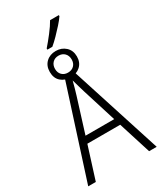

<svg xmlns="http://www.w3.org/2000/svg" viewBox="-259 -1174 1081 1270"><g transform="rotate(-30 281.5 -539.0)"><path d="M20 0 250 -716H313L543 0H485L407 -247H156L78 0ZM253 -558 172 -299H391L310 -558Q304 -579 296 -605.5Q288 -632 281 -658Q275 -632 267 -605.5Q259 -579 253 -558ZM281 -682Q237 -682 207.5 -708Q178 -734 178 -782Q178 -828 207 -855.5Q236 -883 281 -883Q325 -883 355 -855.5Q385 -828 385 -782Q385 -736 355.5 -709Q326 -682 281 -682ZM281 -718Q310 -718 327.5 -735.5Q345 -753 345 -782Q345 -811 327.5 -829Q310 -847 281 -847Q253 -847 235.5 -829Q218 -811 218 -782Q218 -753 235.5 -735.5Q253 -718 281 -718ZM238 -927Q267 -960 299.5 -1002Q332 -1044 351 -1078H418V-1070Q403 -1048 378.5 -1020.5Q354 -993 327 -965.5Q300 -938 276 -918H238Z"/></g></svg>

Font: Noto Sans Mono SemiCondensed Light
Style: Regular
Weight: 300
Width: 4
Designer: Monotype Design Team
Foundry: Monotype Imaging Inc.
Version: Version 2.014; ttfautohint (v1.8.4.7-5d5b)